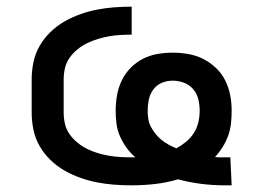

<svg xmlns="http://www.w3.org/2000/svg" viewBox="-20 -548 790 576"><path d="M654 8Q618 8 583 3.5Q548 -1 514 -10Q480 0 445 4Q410 8 375 8H374Q348 8 322 6Q296 4 270.5 -1Q245 -6 220 -15Q195 -24 172.5 -37Q150 -50 131 -68.5Q112 -87 99 -109.5Q86 -132 80.5 -158Q75 -184 75 -210V-310Q75 -336 80.5 -362Q86 -388 99 -410.5Q112 -433 131 -451.5Q150 -470 172.5 -483Q195 -496 220 -505Q245 -514 270.5 -519Q296 -524 322.5 -526Q349 -528 375 -528V-444Q358 -444 340.5 -443Q323 -442 306.5 -439Q290 -436 273.5 -431Q257 -426 241.5 -418.5Q226 -411 212.5 -400Q199 -389 189 -375Q179 -361 175 -344Q171 -327 171 -310V-210Q171 -193 175 -176Q179 -159 189 -145Q199 -131 212.5 -120Q226 -109 241 -101.5Q256 -94 272.5 -89Q289 -84 306 -81Q323 -78 340 -77Q357 -76 374 -76H386Q371 -89 359.5 -105Q348 -121 340 -139Q332 -157 329.5 -176.5Q327 -196 327 -216Q327 -239 331 -262Q335 -285 345 -306Q355 -327 371.5 -344Q388 -361 408.5 -371.5Q429 -382 452 -386Q475 -390 498 -390Q521 -390 544.5 -386Q568 -382 589 -371.5Q610 -361 627.5 -344.5Q645 -328 655.5 -307Q666 -286 670.5 -263Q675 -240 675 -216Q675 -197 673 -178Q671 -159 664.5 -141Q658 -123 648 -107Q638 -91 625 -77Q633 -76 640.5 -76Q648 -76 656 -76H671L675 8ZM509 -103Q524 -111 538 -122.5Q552 -134 561.5 -149Q571 -164 575 -181Q579 -198 579 -216Q579 -233 575 -250Q571 -267 559.5 -280.5Q548 -294 531.5 -300Q515 -306 498 -306Q481 -306 465.5 -299.5Q450 -293 440 -279.5Q430 -266 426.5 -249.5Q423 -233 423 -216Q423 -203 425 -190.5Q427 -178 433 -167Q439 -156 447 -146Q455 -136 465 -128Q475 -120 486 -114Q497 -108 509 -103Z"/></svg>

Font: Iosevka Aile Medium
Style: Regular
Weight: 500
Designer: Belleve Invis
Foundry: Belleve Invis
Version: Version 27.3.5; ttfautohint (v1.8.4)